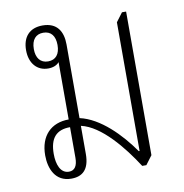

<svg xmlns="http://www.w3.org/2000/svg" viewBox="-68 -616 657 686"><g transform="rotate(-10 261.0 -273.5)"><path d="M137 5C177 5 203 -16 203 -73V-175C275 -159 347 -69 394 4H409L433 -28V-549H418L394 -517V-50H391C345 -116 276 -187 203 -203V-470C203 -517 183 -552 130 -552C83 -552 57 -523 57 -475C57 -427 84 -397 124 -397C142 -397 156 -403 164 -413V-205C100 -205 59 -164 59 -93C59 -45 79 5 137 5ZM128 -422C100 -422 85 -442 85 -474C85 -508 101 -526 128 -526C156 -526 171 -507 171 -474C171 -441 156 -422 128 -422ZM133 -21C102 -21 90 -55 90 -93C90 -150 114 -177 164 -177V-66C164 -37 154 -21 133 -21Z"/></g></svg>

Font: Noto Serif Thai Condensed ExtraLight
Style: Regular
Weight: 200
Width: 3
Designer: Monotype Design Team
Foundry: Monotype Imaging Inc.
Version: Version 2.002